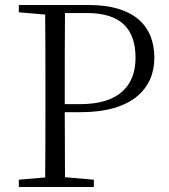

<svg xmlns="http://www.w3.org/2000/svg" viewBox="-20 -745 674 765"><path d="M55 -696 160 -687C161 -590 161 -490 161 -390V-335C161 -235 161 -136 160 -38L55 -29V0H354V-29L239 -39L238 -298H301C507 -298 595 -392 595 -515C595 -644 511 -725 335 -725H55ZM238 -330V-390C238 -492 238 -594 239 -693H327C460 -693 520 -631 520 -515C520 -406 457 -330 299 -330Z"/></svg>

Font: Noto Serif JP Light
Style: Regular
Weight: 300
Designer: Ryoko NISHIZUKA 西塚涼子 (kana & ideographs); Frank Grießhammer (Latin, Greek & Cyrillic); Wenlong ZHANG 张文龙 (bopomofo); San
Foundry: Adobe
Version: Version 2.001;hotconv 1.1.0;makeotfexe 2.6.0